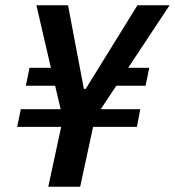

<svg xmlns="http://www.w3.org/2000/svg" viewBox="-20 -708 663 728"><path d="M163 0 212 -227H45L59 -294H210L189 -383H78L92 -451H173L118 -688H238L298 -371H305L501 -688H623L466 -451H546L532 -383H421L362 -294H512L499 -227H333L284 0Z"/></svg>

Font: Saira Semi Condensed Medium
Style: Italic
Weight: 500
Width: 4
Italic angle: -12°
Designer: Hector Gatti with collaboration of the Omnibus-Type team
Foundry: Omnibus-Type
Version: Version 1.001; ttfautohint (v1.8)